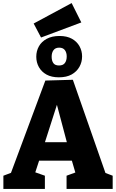

<svg xmlns="http://www.w3.org/2000/svg" viewBox="-20 -1229 756 1249"><path d="M675 -78 631 -117 713 -86V0H413V-86L490 -114L475 -90L441 -206L467 -184H222L241 -204L205 -94L201 -111L272 -86V0H2V-86L82 -116L43 -82L275 -705L454 -710ZM265 -281 254 -304H439L422 -277L332 -616L372 -615ZM363 -726Q315 -726 282.5 -744Q250 -762 233 -792.5Q216 -823 216 -860Q216 -897 233 -927.5Q250 -958 284 -976.5Q318 -995 367 -995Q415 -995 447.5 -977Q480 -959 497 -928.5Q514 -898 514 -862Q514 -825 496.5 -794Q479 -763 446 -744.5Q413 -726 363 -726ZM364 -803Q390 -803 402 -819Q414 -835 414 -862Q414 -887 402 -903Q390 -919 365 -919Q340 -919 328 -902.5Q316 -886 316 -860Q316 -834 327 -818.5Q338 -803 364 -803ZM247 -985 199 -1076 446 -1209 509 -1083Z"/></svg>

Font: Bitter Thin ExtraBold
Style: Regular
Weight: 800
Version: Version 3.020